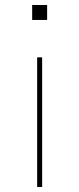

<svg xmlns="http://www.w3.org/2000/svg" viewBox="-20 -750 318 770"><path d="M109 -730H169V-670H109ZM129 -520H149V0H129Z"/></svg>

Font: Enso Thin
Style: Regular
Weight: 100
Designer: Coji Morishita
Foundry: UNDERFOREST DESIGN
Version: Version 1.000